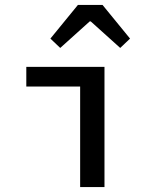

<svg xmlns="http://www.w3.org/2000/svg" viewBox="-20 -761 640 781"><path d="M306 0V-409H87V-489H405V0ZM225 -566 185 -604 297 -741H397L509 -604L469 -566L349 -674H345Z"/></svg>

Font: Source Code Pro Medium
Style: Regular
Weight: 500
Monospace: yes
Designer: Paul D. Hunt, Teo Tuominen
Foundry: Adobe Systems Incorporated
Version: Version 2.030;PS 1.000;hotconv 16.6.51;makeotf.lib2.5.65220